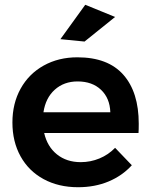

<svg xmlns="http://www.w3.org/2000/svg" viewBox="-20 -779 632 804"><path d="M561 -261Q561 -235 560 -222H165Q178 -165 218.5 -132.5Q259 -100 318 -100Q359 -100 396.5 -115.5Q434 -131 462 -160L532 -87Q492 -43 434.5 -19Q377 5 307 5Q225 5 162.5 -29Q100 -63 66 -124.5Q32 -186 32 -266Q32 -346 66.5 -408Q101 -470 163 -504.5Q225 -539 304 -539Q432 -539 496.5 -466Q561 -393 561 -261ZM442 -309Q440 -368 403 -403Q366 -438 305 -438Q248 -438 209.5 -403.5Q171 -369 162 -309ZM337 -759 462 -708 334 -605 233 -615Z"/></svg>

Font: Montserrat arm2 Medium
Style: Regular
Weight: 500
Designer: Julieta Ulanovsky
Foundry: Julieta Ulanovsky
Version: Version 6.000